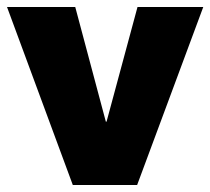

<svg xmlns="http://www.w3.org/2000/svg" viewBox="-36 -526 598 546"><path d="M171 0 -16 -506H178L265 -180H267L355 -506H542L354 0Z"/></svg>

Font: Nunito Sans 7pt SemiCondensed Black
Style: Regular
Weight: 900
Width: 4
Designer: Vernon Adams
Foundry: Vernon Adams
Version: Version 3.101;gftools[0.9.27]